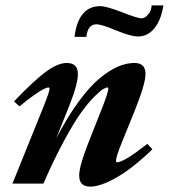

<svg xmlns="http://www.w3.org/2000/svg" viewBox="-20 -677 623 708"><path d="M489.3 -542.5Q461.9 -542.5 408.2 -564.9Q354.5 -587.4 335.4 -587.4Q303.7 -587.4 298.3 -541H254.9Q261.2 -596.7 285.2 -625.5Q309.1 -654.3 349.1 -654.3Q373 -654.3 430.2 -631.8Q487.3 -609.4 501.5 -609.4Q514.6 -609.4 526.6 -624Q538.6 -638.7 539.1 -657.2H582.5Q574.2 -603.5 549.6 -573Q524.9 -542.5 489.3 -542.5ZM25.9 0 138.7 -279.3Q162.6 -338.4 162.6 -350.1Q162.6 -354.5 158.2 -354.5Q153.3 -354.5 141.6 -348.9Q129.9 -343.3 105.7 -326.4Q81.5 -309.6 51.8 -284.7L31.7 -303.2Q102.5 -377.4 147.5 -411.1Q192.4 -444.8 226.1 -444.8Q267.1 -444.8 267.1 -404.3Q267.1 -366.7 237.3 -292L187.5 -167Q228.5 -245.6 269.8 -302Q311 -358.4 347.7 -388.4Q384.3 -418.5 415.3 -431.6Q446.3 -444.8 475.6 -444.8Q516.6 -444.8 516.6 -404.3Q516.6 -367.2 473.6 -260.7L427.2 -146.5Q407.7 -98.6 407.7 -83Q407.7 -78.6 412.1 -78.6Q436.5 -78.6 523.4 -146.5L542 -126.5Q467.8 -55.2 408.9 -22Q350.1 11.2 313 11.2Q272 11.2 272 -29.3Q272 -63.5 303.2 -143.6L356.4 -278.3Q379.4 -336.4 379.4 -350.6Q379.4 -354.5 375.5 -354.5Q371.1 -354.5 360.6 -348.6Q350.1 -342.8 327.6 -320.3Q305.2 -297.9 279.3 -262.2Q253.4 -226.6 216.1 -157.7Q178.7 -88.9 140.1 0Z"/></svg>

Font: Elstob ExtraBold
Style: Italic
Weight: 800
Italic angle: -20°
Designer: Peter S. Baker
Version: Version 1.015